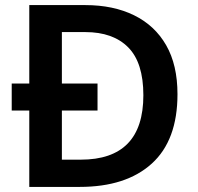

<svg xmlns="http://www.w3.org/2000/svg" viewBox="-20 -734 776 754"><path d="M315 -714Q425 -714 506.5 -674Q588 -634 632.5 -556.5Q677 -479 677 -364Q677 -183 576 -91.5Q475 0 293 0H95V-300H26V-406H95V-714ZM315 -608H223V-406H363V-300H223V-107H297Q543 -107 543 -360Q543 -488 483.5 -548Q424 -608 315 -608Z"/></svg>

Font: Noto Sans Gurmukhi UI SemiBold
Style: Regular
Weight: 600
Designer: Jelle Bosma - Monotype Design Team
Foundry: Monotype Imaging Inc.
Version: Version 2.004; ttfautohint (v1.8.4.7-5d5b)